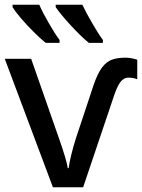

<svg xmlns="http://www.w3.org/2000/svg" viewBox="-20 -786 596 806"><path d="M213.9 -766.1V-755.9C235.4 -723.1 309.1 -640.6 353 -606H412.1V-618.2C397.9 -637.2 382.8 -661.1 366.7 -689.5C350.1 -717.8 336.4 -743.2 325.7 -766.1ZM32.7 -766.1V-755.9C39.6 -744.6 51.3 -729 67.4 -710C83.5 -690.9 101.6 -671.9 120.6 -652.8C139.6 -633.8 156.7 -618.2 171.9 -606H230V-618.2C215.8 -637.2 200.7 -661.1 184.6 -689.5C168 -717.8 154.8 -743.2 145 -766.1ZM505.9 -543.9C478.5 -543.9 456.5 -539.6 440.4 -531.2C407.7 -513.7 387.2 -475.6 365.2 -405.8L297.9 -203.1C283.7 -158.7 272 -109.4 268.1 -80.1H264.2C261.7 -103 247.6 -147.5 230 -198.2L110.8 -539.1H0L202.1 0H329.1L460 -388.2C476.1 -433.1 490.7 -460 520 -460C534.2 -460 545.9 -457.5 556.2 -453.1V-535.2C539.1 -541 522.5 -543.9 505.9 -543.9Z"/></svg>

Font: Noto Reveo Sans
Style: Regular
Weight: 500
Designer: Monotype Design Team
Foundry: Monotype Imaging Inc.
Version: Version 2.007